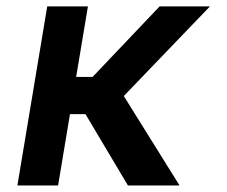

<svg xmlns="http://www.w3.org/2000/svg" viewBox="-20 -565 691 585"><path d="M247.9 -545.5H123.9L33 0H157L193.2 -217.3H240.4L369.7 0H527L357.2 -272.4L619.7 -545.5H466.3L262.1 -330.6H212Z"/></svg>

Font: Magic Ui Pro Semi Bold
Style: Italic
Weight: 600
Italic angle: -9.39999°
Designer: Stefan Endress, Andreas Faust
Version: Version 1.000;FEAKit 1.0